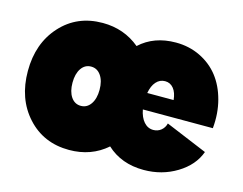

<svg xmlns="http://www.w3.org/2000/svg" viewBox="-78 -633 971 766"><g transform="rotate(15 407.0 -250.0)"><path d="M259.8 12.2Q154.3 12.2 87.2 -61.5Q20 -135.3 20 -250Q20 -364.7 87.2 -438.5Q154.3 -512.2 259.8 -512.2Q348.1 -512.2 413.1 -458Q471.7 -512.2 562 -512.2Q616.7 -512.2 662.6 -490Q708.5 -467.8 738.8 -429.2Q769 -390.6 783.4 -336.4Q797.9 -282.2 792 -220.2H502.9Q508.8 -188.5 524.9 -170.2Q541 -151.9 564 -151.9Q582 -151.9 595.7 -162.8Q609.4 -173.8 613.8 -191.9L786.1 -120.1Q765.1 -62 704.1 -24.9Q643.1 12.2 567.9 12.2Q475.6 12.2 415 -43.9Q351.1 12.2 259.8 12.2ZM219.2 -192.1Q234.4 -169.9 259.8 -169.9Q285.2 -169.9 300.5 -192.1Q315.9 -214.4 315.9 -251Q315.9 -287.6 300.5 -309.8Q285.2 -332 259.8 -332Q234.4 -332 219.2 -309.8Q204.1 -287.6 204.1 -251Q204.1 -214.4 219.2 -192.1ZM502.9 -288.1H611.8Q608.9 -318.4 595.2 -335.2Q581.5 -352.1 560.1 -352.1Q538.1 -352.1 523.2 -335.2Q508.3 -318.4 502.9 -288.1Z"/></g></svg>

Font: Apfel Grotezk Satt
Style: Regular
Weight: 900
Designer: Luigi Gorlero
Foundry: © 2023, Luigi Gorlero & Collletttivo
Version: Version 2.000;Glyphs 3.2 (3217)